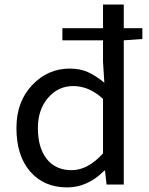

<svg xmlns="http://www.w3.org/2000/svg" viewBox="-20 -816 659 849"><path d="M435.5 -137.7V-378.9Q374 -435.5 303.7 -435.5Q237.3 -435.5 192.4 -383.3Q147.5 -331.1 147.5 -250Q147.5 -163.1 186.5 -113.3Q225.6 -63.5 296.9 -63.5Q368.2 -63.5 435.5 -137.7ZM609.4 -691.4V-643.6L527.3 -637.7V0H451.2L444.3 -61.5H441.4Q367.2 12.7 277.3 12.7Q174.8 12.7 113.8 -57.1Q52.7 -127 52.7 -250Q52.7 -366.2 122.1 -439.5Q191.4 -512.7 288.1 -512.7Q333 -512.7 367.7 -497.6Q402.3 -482.4 441.4 -450.2L435.5 -543V-637.7H255.9V-691.4H435.5V-795.9H527.3V-691.4Z"/></svg>

Font: Nasu
Style: Regular
Weight: 400
Designer: Ryoko NISHIZUKA (kana &amp; ideographs); Paul D. Hunt (Latin, Greek &amp; Cyrillic); Wenlong ZHANG (bopomofo); Sandoll C
Version: Version 2014.1215